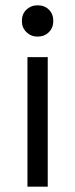

<svg xmlns="http://www.w3.org/2000/svg" viewBox="-20 -704 284 724"><path d="M160 0H83.5V-488.5H160ZM121.8 -566Q96.8 -566 79.6 -582.8Q62.5 -599.5 62.5 -625Q62.5 -651.2 79.6 -667.6Q96.8 -684 121.8 -684Q147.8 -684 164.4 -667.6Q181 -651.2 181 -625Q181 -599.5 164.4 -582.8Q147.8 -566 121.8 -566Z"/></svg>

Font: Space Grotesk Variable Light
Style: Regular
Weight: 300
Designer: Florian Karsten
Foundry: Florian Karsten
Version: Version 2.000